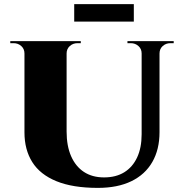

<svg xmlns="http://www.w3.org/2000/svg" viewBox="-20 -900 885 934"><path d="M304 -700V-260Q304 -190 326 -140Q348 -90 388.5 -63.5Q429 -37 486 -37Q544 -37 584.5 -62Q625 -87 647 -134Q669 -181 669 -247V-700H756V-257Q756 -173 721 -112Q686 -51 619 -18.5Q552 14 456 14Q334 14 254.5 -18.5Q175 -51 137 -111.5Q99 -172 99 -256V-700ZM102 -700V-640H99Q99 -662 83.5 -676Q68 -690 46 -690Q46 -690 38 -690Q30 -690 30 -690V-700ZM373 -700V-690Q373 -690 365 -690Q357 -690 357 -690Q335 -690 319.5 -676Q304 -662 304 -640H302V-700ZM672 -700V-640H669Q669 -662 653.5 -676Q638 -690 616 -690Q616 -690 608 -690Q600 -690 600 -690V-700ZM825 -700V-690Q825 -690 817 -690Q809 -690 809 -690Q787 -690 771.5 -676Q756 -662 756 -640H754V-700ZM341 -880H631V-795H341Z"/></svg>

Font: Cinzel Black
Style: Regular
Weight: 900
Designer: Natanael Gama
Version: Version 2.000